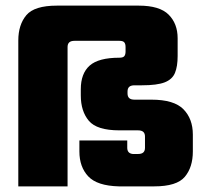

<svg xmlns="http://www.w3.org/2000/svg" viewBox="-20 -662 717 682"><path d="M262 -163H432V-137Q432 -127 437 -121.5Q442 -116 452 -115H470Q483 -115 489 -120.5Q495 -126 495 -137V-177Q495 -188 489 -193.5Q483 -199 470 -199H404Q324 -199 295.5 -233Q267 -267 267 -323V-345Q267 -401 298.5 -429Q330 -457 404 -457Q417 -457 421.5 -462.5Q426 -468 426 -479V-495Q426 -506 421.5 -511.5Q417 -517 404 -517H245Q232 -517 226 -511.5Q220 -506 220 -495V0H45V-518Q45 -574 73.5 -608Q102 -642 182 -642H473Q547 -642 579 -610Q611 -578 611 -526V-463Q611 -426 601.5 -403Q592 -380 565 -369.5Q538 -359 484 -359H458Q445 -359 439 -353.5Q433 -348 433 -337V-330Q433 -319 439 -313.5Q445 -308 458 -308H518Q598 -308 631.5 -274Q665 -240 665 -184V-124Q665 -68 636.5 -34Q608 0 528 0H402Q325 -2 293.5 -35.5Q262 -69 262 -124Z"/></svg>

Font: Teko Variable Light
Style: Regular
Weight: 300
Designer: Manushi Parikh, Jonny Pinhorn
Foundry: Indian Type Foundry
Version: Version 3.000